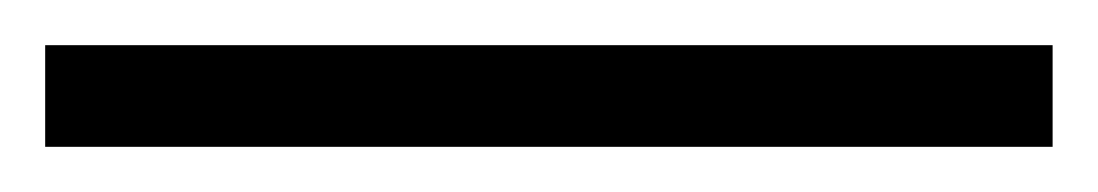

<svg xmlns="http://www.w3.org/2000/svg" viewBox="-24 -825 486 85"><path d="M442 -760V-805H-4V-760Z"/></svg>

Font: Noto Sans Thai Cond Light
Style: Regular
Weight: 300
Width: 3
Designer: Monotype Design Team
Foundry: Monotype Imaging Inc.
Version: Version 2.002